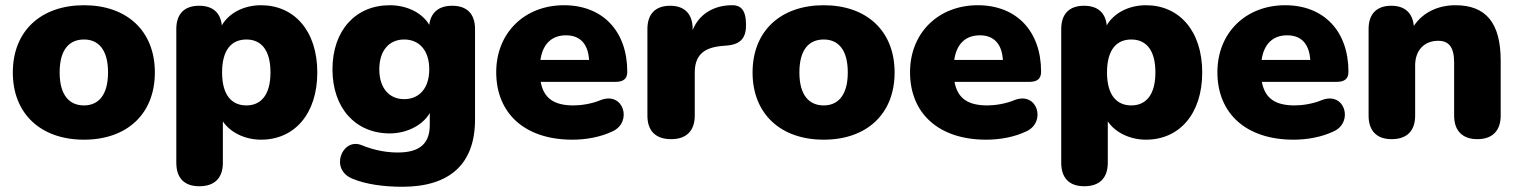

<svg xmlns="http://www.w3.org/2000/svg" viewBox="-20 -523 5806 734"><path d="M301 11C465 11 572 -87 572 -246C572 -405 465 -503 301 -503C137 -503 29 -405 29 -246C29 -87 137 11 301 11ZM301 -120C246 -120 208 -158 208 -246C208 -335 246 -372 301 -372C355 -372 393 -335 393 -246C393 -158 355 -120 301 -120Z M742 189C800 189 832 158 832 99V-59C860 -17 916 11 978 11C1105 11 1193 -87 1193 -246C1193 -406 1104 -503 978 -503C912 -503 855 -473 828 -426C823 -475 793 -501 741 -501C685 -501 654 -470 654 -412V99C654 158 685 189 742 189ZM922 -120C867 -120 829 -158 829 -246C829 -335 867 -372 922 -372C976 -372 1014 -335 1014 -246C1014 -158 976 -120 922 -120Z M1518 191C1697 191 1796 106 1796 -66V-412C1796 -470 1765 -501 1709 -501C1658 -501 1627 -476 1621 -428C1594 -474 1536 -503 1470 -503C1339 -503 1251 -406 1251 -258C1251 -110 1339 -13 1470 -13C1535 -13 1596 -44 1623 -91V-45C1623 27 1583 60 1501 60C1467 60 1418 55 1360 31C1287 4 1237 128 1332 162C1379 181 1445 191 1518 191ZM1525 -144C1468 -144 1430 -186 1430 -258C1430 -330 1468 -372 1525 -372C1583 -372 1621 -330 1621 -258C1621 -186 1583 -144 1525 -144Z M2168 11C2221 11 2276 1 2322 -21C2398 -56 2365 -173 2278 -141C2243 -126 2201 -120 2173 -120C2099 -120 2059 -146 2047 -210H2332C2364 -210 2378 -222 2378 -249C2378 -404 2284 -503 2136 -503C1986 -503 1877 -398 1877 -247C1877 -89 1987 11 2168 11ZM2144 -388C2196 -388 2228 -357 2232 -294H2046C2055 -356 2090 -388 2144 -388Z M2546 9C2604 9 2636 -23 2636 -81V-245C2636 -309 2667 -340 2737 -347L2760 -349C2816 -354 2833 -383 2832 -431C2831 -486 2812 -505 2773 -503C2704 -501 2651 -466 2628 -408V-412C2628 -470 2597 -501 2542 -501C2486 -501 2455 -470 2455 -412V-81C2455 -23 2486 9 2546 9Z M3129 11C3293 11 3400 -87 3400 -246C3400 -405 3293 -503 3129 -503C2965 -503 2857 -405 2857 -246C2857 -87 2965 11 3129 11ZM3129 -120C3074 -120 3036 -158 3036 -246C3036 -335 3074 -372 3129 -372C3183 -372 3221 -335 3221 -246C3221 -158 3183 -120 3129 -120Z M3750 11C3803 11 3858 1 3904 -21C3980 -56 3947 -173 3860 -141C3825 -126 3783 -120 3755 -120C3681 -120 3641 -146 3629 -210H3914C3946 -210 3960 -222 3960 -249C3960 -404 3866 -503 3718 -503C3568 -503 3459 -398 3459 -247C3459 -89 3569 11 3750 11ZM3726 -388C3778 -388 3810 -357 3814 -294H3628C3637 -356 3672 -388 3726 -388Z M4125 189C4183 189 4215 158 4215 99V-59C4243 -17 4299 11 4361 11C4488 11 4576 -87 4576 -246C4576 -406 4487 -503 4361 -503C4295 -503 4238 -473 4211 -426C4206 -475 4176 -501 4124 -501C4068 -501 4037 -470 4037 -412V99C4037 158 4068 189 4125 189ZM4305 -120C4250 -120 4212 -158 4212 -246C4212 -335 4250 -372 4305 -372C4359 -372 4397 -335 4397 -246C4397 -158 4359 -120 4305 -120Z M4925 11C4978 11 5033 1 5079 -21C5155 -56 5122 -173 5035 -141C5000 -126 4958 -120 4930 -120C4856 -120 4816 -146 4804 -210H5089C5121 -210 5135 -222 5135 -249C5135 -404 5041 -503 4893 -503C4743 -503 4634 -398 4634 -247C4634 -89 4744 11 4925 11ZM4901 -388C4953 -388 4985 -357 4989 -294H4803C4812 -356 4847 -388 4901 -388Z M5300 9C5359 9 5390 -23 5390 -81V-273C5390 -330 5424 -367 5478 -367C5518 -367 5539 -344 5539 -284V-81C5539 -23 5571 9 5628 9C5685 9 5717 -23 5717 -81V-291C5717 -435 5661 -503 5544 -503C5477 -503 5419 -475 5385 -424C5380 -474 5350 -501 5299 -501C5243 -501 5212 -470 5212 -412V-81C5212 -23 5243 9 5300 9Z"/></svg>

Font: Nunito Black
Style: Regular
Weight: 900
Designer: Vernon Adams
Foundry: Vernon Adams
Version: Version 3.602